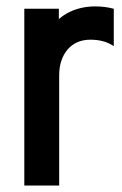

<svg xmlns="http://www.w3.org/2000/svg" viewBox="-20 -554 377 594"><path d="M162.1 -526.9V-495.1Q173.8 -505.4 188 -513.2Q226.6 -534.2 274.9 -534.2Q304.7 -534.2 332 -526.9V-411.1Q303.2 -431.2 259.8 -431.2Q216.3 -431.2 189.9 -401.9Q163.1 -370.6 163.1 -320.8V20H55.2V-526.9Z"/></svg>

Font: D-DIN-PRO SemiBold
Style: Bold
Weight: 600
Designer: datto
Foundry: CyberFei
Version: Version 1.000;hotconv 1.0.109;makeotfexe 2.5.65596